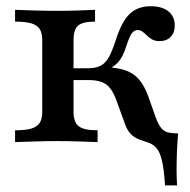

<svg xmlns="http://www.w3.org/2000/svg" viewBox="-20 -447 597 604"><path d="M499.2 136.3Q496 86.3 489.5 58.5Q483.1 30.6 471.4 17.7Q459.7 4.8 439.5 -0.8Q419.4 -6.5 406.5 -13.7Q393.5 -21 385.1 -33.1Q376.6 -45.2 370.2 -65.3L347.6 -127.4Q338.7 -153.2 327.4 -168.1Q316.1 -183.1 299.6 -189.1Q283.1 -195.2 256.5 -195.2H199.2V-232.3H257.3Q280.6 -232.3 296 -239.9Q311.3 -247.6 321.8 -266.1Q332.3 -284.7 343.5 -318.5Q362.1 -378.2 387.5 -402.8Q412.9 -427.4 454 -427.4Q489.5 -427.4 509.7 -411.3Q529.8 -395.2 529.8 -366.9Q529.8 -344.4 516.9 -331Q504 -317.7 482.3 -317.7Q467.7 -317.7 458.5 -323Q449.2 -328.2 442.3 -335.1Q435.5 -341.9 428.6 -347.2Q421.8 -352.4 412.9 -352.4Q406.5 -352.4 400.4 -348Q394.4 -343.5 389.1 -332.7Q383.9 -321.8 376.6 -300Q366.9 -267.7 351.2 -250.8Q335.5 -233.9 308.1 -224.2L294.4 -236.3Q340.3 -236.3 369.4 -227.4Q398.4 -218.5 416.5 -198Q434.7 -177.4 446.8 -142.7L470.2 -76.6Q478.2 -55.6 486.3 -45.2Q494.4 -34.7 506.9 -31Q519.4 -27.4 540.3 -27.4Q537.9 0 536.7 29.8Q535.5 59.7 535.5 87.5Q535.5 115.3 537.1 136.3ZM27.4 0V-37.1Q60.5 -37.1 79 -42.7Q97.6 -48.4 105.2 -60.9Q112.9 -73.4 112.9 -95.2V-321Q112.9 -342.7 105.2 -355.2Q97.6 -367.7 79 -373.4Q60.5 -379 27.4 -379V-416.1Q46.8 -415.3 85.5 -414.1Q124.2 -412.9 162.1 -412.9Q196.8 -412.9 228.2 -414.1Q259.7 -415.3 279 -416.1V-379Q239.5 -379 225.4 -366.1Q211.3 -353.2 211.3 -321V-95.2Q211.3 -62.9 227.4 -50Q243.5 -37.1 287.1 -37.1V0Q264.5 -0.8 229.4 -2Q194.4 -3.2 160.5 -3.2Q126.6 -3.2 90.3 -2Q54 -0.8 27.4 0Z"/></svg>

Font: Playfair 9pt SemiBold
Style: Regular
Weight: 600
Designer: Claus Eggers Sørensen
Foundry: Claus Eggers Sørensen
Version: Version 2.001;gftools[0.9.30]